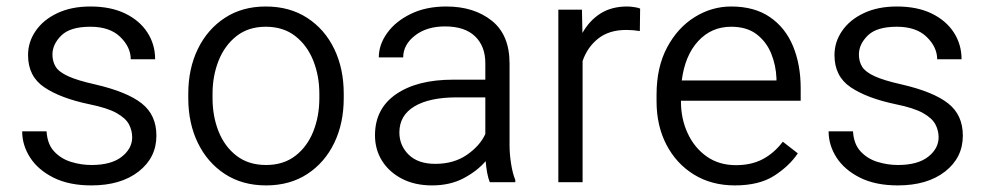

<svg xmlns="http://www.w3.org/2000/svg" viewBox="-20 -558 3021 588"><path d="M384.8 -137.7Q384.8 -158.2 375 -177Q365.2 -195.8 337.2 -211.7Q309.1 -227.5 253.4 -238.8Q165 -257.3 115.5 -290.8Q65.9 -324.2 65.9 -389.2Q65.9 -429.7 89.4 -463.6Q112.8 -497.6 155.8 -517.8Q198.7 -538.1 256.8 -538.1Q319.3 -538.1 363.5 -516.6Q407.7 -495.1 431.4 -458.5Q455.1 -421.9 455.1 -376.5H380.4Q380.4 -413.6 348.4 -444.8Q316.4 -476.1 256.8 -476.1Q194.8 -476.1 167.7 -449.2Q140.6 -422.4 140.6 -391.1Q140.6 -369.6 150.6 -353.5Q160.6 -337.4 189 -324.5Q217.3 -311.5 272 -299.3Q368.7 -276.9 413.8 -241.5Q459 -206.1 459 -142.6Q459 -75.2 404.5 -32.7Q350.1 9.8 259.8 9.8Q191.4 9.8 144 -13.9Q96.7 -37.6 72.3 -75.4Q47.9 -113.3 47.9 -155.8H122.6Q125 -116.2 146.2 -93.8Q167.5 -71.3 198.2 -62Q229 -52.7 259.8 -52.7Q320.8 -52.7 352.8 -77.9Q384.8 -103 384.8 -137.7Z M556.6 -257.3V-271Q556.6 -347.7 585.9 -408Q615.2 -468.3 668.5 -503.2Q721.7 -538.1 793.9 -538.1Q867.2 -538.1 920.9 -503.2Q974.6 -468.3 1003.7 -408Q1032.7 -347.7 1032.7 -271V-257.3Q1032.7 -180.7 1003.7 -120.4Q974.6 -60.1 921.1 -25.1Q867.7 9.8 794.9 9.8Q722.2 9.8 668.7 -25.1Q615.2 -60.1 585.9 -120.4Q556.6 -180.7 556.6 -257.3ZM630.9 -271V-257.3Q630.9 -202.1 649.4 -155.5Q668 -108.9 704.6 -80.8Q741.2 -52.7 794.9 -52.7Q848.1 -52.7 884.5 -80.8Q920.9 -108.9 939.5 -155.5Q958 -202.1 958 -257.3V-271Q958 -325.2 939.5 -372.1Q920.9 -418.9 884.3 -447.5Q847.7 -476.1 793.9 -476.1Q740.7 -476.1 704.3 -447.5Q668 -418.9 649.4 -372.1Q630.9 -325.2 630.9 -271Z M1480 0Q1475.1 -11.7 1471.9 -29.1Q1468.8 -46.4 1467.3 -64.5Q1441.4 -34.2 1399.9 -12.2Q1358.4 9.8 1303.2 9.8Q1250.5 9.8 1211.2 -10.5Q1171.9 -30.8 1150.1 -65.4Q1128.4 -100.1 1128.4 -143.6Q1128.4 -225.1 1192.9 -269.5Q1257.3 -314 1367.7 -314H1466.3V-364.7Q1466.3 -416.5 1434.8 -446.8Q1403.3 -477.1 1342.8 -477.1Q1286.6 -477.1 1250.7 -449Q1214.8 -420.9 1214.8 -382.3H1140.1Q1140.1 -421.4 1165.8 -457Q1191.4 -492.7 1238 -515.4Q1284.7 -538.1 1346.7 -538.1Q1431.6 -538.1 1486.1 -494.6Q1540.5 -451.2 1540.5 -363.8V-113.3Q1540.5 -86.4 1545.2 -56.6Q1549.8 -26.9 1558.1 -6.8V0ZM1313 -56.2Q1369.6 -56.2 1409.7 -83.7Q1449.7 -111.3 1466.3 -147.5V-259.8H1378.9Q1295.4 -259.8 1249.3 -232.2Q1203.1 -204.6 1203.1 -152.3Q1203.1 -112.3 1231.7 -84.2Q1260.3 -56.2 1313 -56.2Z M1940.4 -531.7 1939.5 -462.9Q1919.4 -466.3 1897.9 -466.3Q1845.2 -466.3 1812 -439.9Q1778.8 -413.6 1764.2 -371.1V0H1689.9V-528.3H1762.2L1763.7 -457Q1784.7 -494.6 1818.6 -516.4Q1852.5 -538.1 1900.9 -538.1Q1911.1 -538.1 1923.3 -536.1Q1935.5 -534.2 1940.4 -531.7Z M2230.5 9.8Q2159.2 9.8 2105.2 -23.4Q2051.3 -56.6 2021 -114.7Q1990.7 -172.9 1990.7 -247.6V-268.1Q1990.7 -352.1 2022.9 -412.6Q2055.2 -473.1 2107.4 -505.6Q2159.7 -538.1 2219.2 -538.1Q2290.5 -538.1 2337.9 -505.6Q2385.3 -473.1 2408.7 -416.5Q2432.1 -359.9 2432.1 -287.6V-249.5H2065.4V-247.6Q2065.4 -193.8 2086.2 -149.4Q2106.9 -105 2144.5 -78.6Q2182.1 -52.2 2233.9 -52.2Q2281.2 -52.2 2315.9 -70.6Q2350.6 -88.9 2377.4 -124L2423.3 -88.4Q2397.5 -49.8 2351.3 -20Q2305.2 9.8 2230.5 9.8ZM2219.2 -476.1Q2158.7 -476.1 2118.2 -432.1Q2077.6 -388.2 2067.9 -311.5H2357.9V-318.4Q2356.4 -357.9 2341.8 -394Q2327.1 -430.2 2297.1 -453.1Q2267.1 -476.1 2219.2 -476.1Z M2854.5 -137.7Q2854.5 -158.2 2844.7 -177Q2835 -195.8 2806.9 -211.7Q2778.8 -227.5 2723.1 -238.8Q2634.8 -257.3 2585.2 -290.8Q2535.6 -324.2 2535.6 -389.2Q2535.6 -429.7 2559.1 -463.6Q2582.5 -497.6 2625.5 -517.8Q2668.5 -538.1 2726.6 -538.1Q2789.1 -538.1 2833.3 -516.6Q2877.4 -495.1 2901.1 -458.5Q2924.8 -421.9 2924.8 -376.5H2850.1Q2850.1 -413.6 2818.1 -444.8Q2786.1 -476.1 2726.6 -476.1Q2664.6 -476.1 2637.5 -449.2Q2610.4 -422.4 2610.4 -391.1Q2610.4 -369.6 2620.4 -353.5Q2630.4 -337.4 2658.7 -324.5Q2687 -311.5 2741.7 -299.3Q2838.4 -276.9 2883.5 -241.5Q2928.7 -206.1 2928.7 -142.6Q2928.7 -75.2 2874.3 -32.7Q2819.8 9.8 2729.5 9.8Q2661.1 9.8 2613.8 -13.9Q2566.4 -37.6 2542 -75.4Q2517.6 -113.3 2517.6 -155.8H2592.3Q2594.7 -116.2 2616 -93.8Q2637.2 -71.3 2668 -62Q2698.7 -52.7 2729.5 -52.7Q2790.5 -52.7 2822.5 -77.9Q2854.5 -103 2854.5 -137.7Z"/></svg>

Font: Vazirmatn RD FD Light
Style: Regular
Weight: 300
Designer: Saber Rastikerdar
Foundry: Saber Rastikerdar
Version: Version 33.003